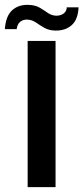

<svg xmlns="http://www.w3.org/2000/svg" viewBox="-62 -768 342 788"><path d="M51.5 0V-600H166V0ZM212 -738H260.5Q258 -687.5 232.2 -664.8Q206.5 -642 166 -642.5Q138.5 -643 120 -653.8Q101.5 -664.5 85.8 -675.5Q70 -686.5 51 -687.5Q33.5 -688.5 21.2 -678.8Q9 -669 6.5 -648.5H-42Q-38.5 -701.5 -12.5 -725.5Q13.5 -749.5 55 -748Q83.5 -747 101.5 -736.2Q119.5 -725.5 134.2 -715Q149 -704.5 168.5 -703.5Q187.5 -703.5 199.5 -712.8Q211.5 -722 212 -738Z"/></svg>

Font: Big Shoulders Stencil Text
Style: Bold
Weight: 700
Designer: Patric King
Foundry: XO Type Co
Version: Version 1.000